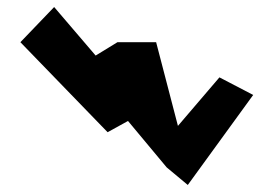

<svg xmlns="http://www.w3.org/2000/svg" viewBox="-20 -526 777 546"><path d="M38 -406 286 -150 344 -182 454 -50 514 0 700 -256 604 -306 486 -168 424 -406H314L252 -368L134 -506Z"/></svg>

Font: Digital Distortion
Style: Regular
Weight: 400
Version: Version 1